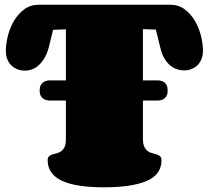

<svg xmlns="http://www.w3.org/2000/svg" viewBox="-20 -798 890 818"><path d="M148.9 -412.6Q148.9 -425.8 153.1 -434.1Q157.2 -442.4 163.6 -447Q169.9 -451.7 177.5 -453.6Q185.1 -455.6 191.4 -455.6H651.9Q659.2 -455.6 666.5 -453.6Q673.8 -451.7 680.2 -447Q686.5 -442.4 690.4 -434.1Q694.3 -425.8 694.3 -412.6Q694.3 -399.4 690.4 -391.1Q686.5 -382.8 680.2 -378.2Q673.8 -373.5 666.5 -371.6Q659.2 -369.6 651.9 -369.6H191.4Q185.1 -369.6 177.5 -371.6Q169.9 -373.5 163.6 -378.2Q157.2 -382.8 153.1 -391.1Q148.9 -399.4 148.9 -412.6ZM588.9 -207Q588.9 -185.1 594.7 -172.9Q600.6 -160.6 609.4 -154.3Q618.2 -147.9 628.4 -145.5Q638.7 -143.1 647.5 -140.1Q656.2 -137.2 662.1 -132.1Q668 -127 668 -115.2Q668 -54.2 605 -27.1Q542 0 422.9 0Q365.2 0 320.6 -6.6Q275.9 -13.2 245.4 -27.1Q214.8 -41 199 -63Q183.1 -85 183.1 -115.2Q183.1 -127 189 -132.1Q194.8 -137.2 203.4 -139.9Q211.9 -142.6 221.9 -145Q231.9 -147.5 240.5 -153.6Q249 -159.7 254.9 -171.4Q260.7 -183.1 260.7 -205.1V-672.9L206.1 -670.9L187 -592.8Q179.2 -566.4 168 -548.3Q156.7 -530.3 143.6 -518.8Q130.4 -507.3 115.7 -502.2Q101.1 -497.1 85.9 -497.1Q68.8 -497.1 54 -502.9Q39.1 -508.8 28.1 -519.5Q17.1 -530.3 11 -545.9Q4.9 -561.5 4.9 -581.1Q4.9 -610.4 13.4 -644.8Q22 -679.2 39.3 -708.7Q56.6 -738.3 83 -758.1Q109.4 -777.8 145 -777.8H705.1Q740.7 -777.8 766.8 -758.3Q793 -738.8 810.3 -709.2Q827.6 -679.7 836.2 -645.5Q844.7 -611.3 844.7 -582Q844.7 -562.5 838.6 -546.9Q832.5 -531.2 821.8 -520.5Q811 -509.8 796.1 -503.9Q781.2 -498 764.2 -498Q749 -498 733.9 -502.9Q718.8 -507.8 705.1 -519.3Q691.4 -530.8 680.4 -549.1Q669.4 -567.4 663.1 -594.2L644 -671.9L588.9 -673.8Z"/></svg>

Font: Corben
Style: Bold
Weight: 700
Designer: vernon adams
Foundry: vernon adams
Version: Version 1.101; ttfautohint (v1.6)